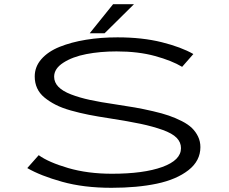

<svg xmlns="http://www.w3.org/2000/svg" viewBox="-20 -884 1090 915"><path d="M407.5 -725.5 519 -864H618.5L478.5 -725.5ZM511 11Q378.5 11 275.8 -17.8Q173 -46.5 110 -83L164.5 -144.5Q211.5 -110.5 304.8 -83.2Q398 -56 514 -56Q664 -56 753.2 -88.2Q842.5 -120.5 842.5 -178Q842.5 -206 821.8 -227.2Q801 -248.5 754.8 -265Q708.5 -281.5 650.5 -293.8Q592.5 -306 502.5 -320Q446.5 -328.5 403.2 -337Q360 -345.5 317.5 -357.5Q275 -369.5 245.2 -384.8Q215.5 -400 192 -419.2Q168.5 -438.5 157 -463.8Q145.5 -489 145.5 -519.5Q145.5 -566 177.2 -602.2Q209 -638.5 264.2 -660.8Q319.5 -683 389.5 -694.5Q459.5 -706 540 -706Q658 -706 751 -682.8Q844 -659.5 901.5 -626.5L848 -565.5Q799 -595 719 -617Q639 -639 535.5 -639Q457.5 -639 391.5 -626.2Q325.5 -613.5 281.8 -585.2Q238 -557 238 -518.5Q238 -491.5 258.2 -470.5Q278.5 -449.5 318.8 -434Q359 -418.5 408.8 -407.8Q458.5 -397 528 -387Q582 -379 623 -371.8Q664 -364.5 708.5 -354.2Q753 -344 784.8 -333Q816.5 -322 846.5 -306.8Q876.5 -291.5 894.8 -273.8Q913 -256 924 -233Q935 -210 935 -183Q935 -117.5 878 -73Q821 -28.5 727.8 -8.8Q634.5 11 511 11Z"/></svg>

Font: League Mono Extended Light
Style: Regular
Weight: 300
Width: 9
Designer: Tyler Finck
Foundry: The League of Moveable Type / Tyler Finck
Version: Version 2.210